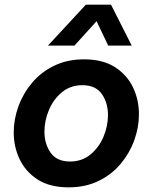

<svg xmlns="http://www.w3.org/2000/svg" viewBox="-20 -795 658 825"><path d="M186 -599 349 -775H457L546 -599H445L395 -704L300 -599ZM275 10Q194 10 142 -23.5Q90 -57 64.5 -110.5Q39 -164 39 -226Q39 -282 59 -337.5Q79 -393 117.5 -439Q156 -485 212.5 -512.5Q269 -540 341 -540Q422 -540 474 -506.5Q526 -473 551.5 -419.5Q577 -366 577 -304Q577 -248 557 -192.5Q537 -137 498.5 -91Q460 -45 403.5 -17.5Q347 10 275 10ZM281 -101Q332 -101 368.5 -131Q405 -161 424.5 -207Q444 -253 444 -301Q444 -353 417.5 -391Q391 -429 334 -429Q283 -429 246.5 -399Q210 -369 190.5 -323Q171 -277 171 -229Q171 -177 197.5 -139Q224 -101 281 -101Z"/></svg>

Font: Be Vietnam Pro SemiBold
Style: Italic
Weight: 600
Italic angle: -12°
Designer: Lam Bao, Tony Le, Vietanh Nguyen
Foundry: Yellow Type Foundry
Version: Version 1.002; ttfautohint (v1.8.3)